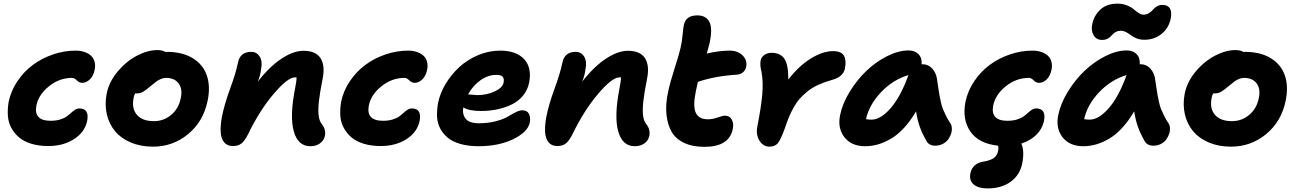

<svg xmlns="http://www.w3.org/2000/svg" viewBox="-20 -799 7175 1062"><path d="M247.1 8.8Q195.8 8.8 154.8 -3.4Q113.8 -15.6 86.9 -37.8Q60.1 -60.1 43.2 -90.6Q26.4 -121.1 23.7 -157.7Q21 -194.3 27.8 -235.8Q40.5 -296.9 76.4 -350.1Q112.3 -403.3 162.1 -440.2Q211.9 -477.1 273.7 -498Q335.4 -519 398.9 -519Q423.3 -519 444.3 -512.5Q465.3 -505.9 480.7 -493.2Q496.1 -480.5 502.4 -460Q508.8 -439.5 503.9 -414.1Q497.1 -379.4 477.3 -360.1Q457.5 -340.8 435.1 -340.8Q418.5 -340.8 405 -354.5Q391.6 -368.2 378.9 -368.2Q308.1 -368.2 250.5 -321.5Q192.9 -274.9 181.2 -214.8Q165.5 -130.9 259.8 -130.9Q289.6 -130.9 312.5 -137.9Q335.4 -145 349.1 -155Q362.8 -165 373.5 -175Q384.3 -185.1 395.5 -192.1Q406.7 -199.2 418.9 -199.2Q475.6 -199.2 461.9 -128.9Q448.2 -66.9 388.9 -29.1Q329.6 8.8 247.1 8.8Z M826.2 12.2Q757.8 12.2 703.6 -10.7Q649.4 -33.7 616.5 -73.2Q583.5 -112.8 571 -166.3Q558.6 -219.7 569.8 -279.8Q582.5 -345.2 629.6 -402.1Q676.8 -459 736.6 -490.5Q796.4 -522 851.1 -522Q877.9 -522 896 -511.2Q897.9 -512.2 901.9 -512.2Q988.8 -512.2 1046.1 -477.1Q1103.5 -441.9 1124 -381.6Q1144.5 -321.3 1128.9 -244.1Q1106 -128.4 1021.5 -58.1Q937 12.2 826.2 12.2ZM718.8 -255.9Q707.5 -197.8 737.8 -163.3Q768.1 -128.9 831.1 -128.9Q886.2 -128.9 927.5 -164.1Q968.8 -199.2 980 -256.8Q990.7 -307.1 968 -337.6Q945.3 -368.2 897.9 -368.2Q883.3 -368.2 868.7 -361.6Q854 -355 845.9 -348.9Q837.9 -342.8 814.9 -324.2Q785.6 -299.3 770.5 -290.8Q755.4 -282.2 733.9 -282.2Q730 -282.2 728 -283.2Q720.2 -269 718.8 -255.9Z M1696.8 9.8Q1627.9 9.8 1605 -72.8Q1582 -155.3 1611.8 -308.1Q1621.1 -354.5 1620.1 -371.1H1611.8Q1571.3 -371.1 1493.4 -279.3Q1415.5 -187.5 1354 -60.1Q1334 -20 1315.7 -5.6Q1297.4 8.8 1268.1 8.8Q1236.8 8.8 1219.7 -12Q1202.6 -32.7 1200.7 -68.1Q1198.7 -103.5 1207 -150.9Q1220.7 -220.7 1252.9 -308.8Q1285.2 -397 1295.9 -451.2Q1307.6 -512.2 1370.1 -512.2Q1399.9 -512.2 1416.5 -486.1Q1433.1 -460 1423.8 -415Q1420.4 -383.3 1405.8 -347.2Q1470.2 -430.2 1536.6 -474.1Q1603 -518.1 1658.7 -518.1Q1726.6 -518.1 1752.9 -477.3Q1779.3 -436.5 1764.6 -363.8Q1749.5 -287.6 1744.1 -240.2Q1738.8 -192.9 1742.4 -160.9Q1746.1 -128.9 1760.7 -111.8Q1784.2 -82 1776.9 -46.9Q1771.5 -21.5 1749.8 -5.9Q1728 9.8 1696.8 9.8Z M2085.9 8.8Q2034.7 8.8 1993.7 -3.4Q1952.6 -15.6 1925.8 -37.8Q1898.9 -60.1 1882.1 -90.6Q1865.2 -121.1 1862.5 -157.7Q1859.9 -194.3 1866.7 -235.8Q1879.4 -296.9 1915.3 -350.1Q1951.2 -403.3 2001 -440.2Q2050.8 -477.1 2112.5 -498Q2174.3 -519 2237.8 -519Q2262.2 -519 2283.2 -512.5Q2304.2 -505.9 2319.6 -493.2Q2335 -480.5 2341.3 -460Q2347.7 -439.5 2342.8 -414.1Q2335.9 -379.4 2316.2 -360.1Q2296.4 -340.8 2273.9 -340.8Q2257.3 -340.8 2243.9 -354.5Q2230.5 -368.2 2217.8 -368.2Q2147 -368.2 2089.4 -321.5Q2031.7 -274.9 2020 -214.8Q2004.4 -130.9 2098.6 -130.9Q2128.4 -130.9 2151.4 -137.9Q2174.3 -145 2188 -155Q2201.7 -165 2212.4 -175Q2223.1 -185.1 2234.4 -192.1Q2245.6 -199.2 2257.8 -199.2Q2314.5 -199.2 2300.8 -128.9Q2287.1 -66.9 2227.8 -29.1Q2168.5 8.8 2085.9 8.8Z M2626.5 9.8Q2570.3 9.8 2526.9 -2.7Q2483.4 -15.1 2457 -36.9Q2430.7 -58.6 2414.8 -88.6Q2398.9 -118.7 2397.5 -153.8Q2396 -189 2402.8 -228Q2413.1 -281.7 2444.1 -333.7Q2475.1 -385.7 2519.5 -427Q2564 -468.3 2623.8 -493.7Q2683.6 -519 2746.6 -519Q2835.4 -519 2879.2 -471.7Q2922.9 -424.3 2906.7 -341.8Q2898.4 -300.8 2872.6 -269.5Q2846.7 -238.3 2809.3 -220.5Q2772 -202.6 2729.2 -193.8Q2686.5 -185.1 2639.6 -185.1Q2573.7 -185.1 2542.5 -205.1Q2536.1 -166 2556.2 -141.6Q2576.2 -117.2 2628.9 -117.2Q2679.7 -117.2 2722.2 -128.4Q2764.6 -139.6 2787.1 -153.1Q2809.6 -166.5 2831.5 -177.7Q2853.5 -189 2868.7 -189Q2895.5 -189 2905.5 -169.7Q2915.5 -150.4 2910.6 -122.1Q2899.9 -68.4 2818.8 -29.3Q2737.8 9.8 2626.5 9.8ZM2725.6 -384.8Q2679.7 -384.8 2637.7 -355.2Q2595.7 -325.7 2568.8 -276.9Q2617.7 -272.9 2620.6 -272.9Q2671.9 -272.9 2715.8 -293Q2759.8 -313 2765.6 -342.8Q2769.5 -364.3 2760.5 -374.5Q2751.5 -384.8 2725.6 -384.8Z M3491.2 9.8Q3422.4 9.8 3399.4 -72.8Q3376.5 -155.3 3406.2 -308.1Q3415.5 -354.5 3414.6 -371.1H3406.2Q3365.7 -371.1 3287.8 -279.3Q3210 -187.5 3148.4 -60.1Q3128.4 -20 3110.1 -5.6Q3091.8 8.8 3062.5 8.8Q3031.2 8.8 3014.2 -12Q2997.1 -32.7 2995.1 -68.1Q2993.2 -103.5 3001.5 -150.9Q3015.1 -220.7 3047.4 -308.8Q3079.6 -397 3090.3 -451.2Q3102.1 -512.2 3164.6 -512.2Q3194.3 -512.2 3210.9 -486.1Q3227.5 -460 3218.3 -415Q3214.8 -383.3 3200.2 -347.2Q3264.6 -430.2 3331.1 -474.1Q3397.5 -518.1 3453.1 -518.1Q3521 -518.1 3547.4 -477.3Q3573.7 -436.5 3559.1 -363.8Q3543.9 -287.6 3538.6 -240.2Q3533.2 -192.9 3536.9 -160.9Q3540.5 -128.9 3555.2 -111.8Q3578.6 -82 3571.3 -46.9Q3565.9 -21.5 3544.2 -5.9Q3522.5 9.8 3491.2 9.8Z M3876.5 13.2Q3810.1 13.2 3763.7 -8.8Q3717.3 -30.8 3694.6 -70.6Q3671.9 -110.4 3666.3 -166.3Q3660.6 -222.2 3675.3 -290Q3686.5 -344.2 3711.2 -420.4Q3735.8 -496.6 3744.1 -533.2Q3752 -566.4 3755.6 -606Q3759.3 -645.5 3762.2 -659.2Q3772.9 -713.9 3836.4 -713.9Q3886.2 -713.9 3904.3 -677Q3922.4 -640.1 3904.3 -558.1Q3901.9 -546.9 3895.8 -525.9Q3889.6 -504.9 3889.2 -502.9Q3960 -519 4015.1 -519Q4061 -519 4087.6 -492.4Q4114.3 -465.8 4107.4 -430.2Q4104.5 -412.6 4090.8 -400.1Q4077.1 -387.7 4058.1 -386.2Q3933.6 -378.4 3840.3 -346.2Q3831.1 -308.1 3829.1 -295.9Q3811.5 -210.9 3828.6 -175Q3845.7 -139.2 3895.5 -139.2Q3921.4 -139.2 3949.5 -149.2Q3977.5 -159.2 3989.3 -159.2Q4016.1 -159.2 4027.8 -137.5Q4039.6 -115.7 4033.2 -85.9Q4013.7 13.2 3876.5 13.2Z M4236.3 12.2Q4201.2 12.2 4180.4 -21.5Q4159.7 -55.2 4169.4 -101.1Q4190.4 -209 4196.3 -276.9Q4202.1 -344.7 4192.4 -399.9Q4182.1 -439.5 4187.5 -464.8Q4190.9 -483.4 4207.8 -495.1Q4224.6 -506.8 4247.1 -506.8Q4296.9 -506.8 4318.8 -473.9Q4340.8 -440.9 4340.3 -358.9Q4397.5 -433.6 4464.1 -474.9Q4530.8 -516.1 4587.4 -516.1Q4633.8 -516.1 4648.2 -490.5Q4662.6 -464.8 4653.3 -418.9Q4643.6 -373.5 4581.5 -356.9Q4540 -345.2 4506.3 -329.8Q4472.7 -314.5 4447.5 -294.2Q4422.4 -273.9 4403.6 -252.9Q4384.8 -231.9 4369.4 -203.9Q4354 -175.8 4343.5 -150.4Q4333 -125 4321.3 -89.8Q4298.8 -27.8 4283 -7.8Q4267.1 12.2 4236.3 12.2Z M4765.6 9.8Q4689 9.8 4650.4 -40.3Q4611.8 -90.3 4627 -163.1Q4639.6 -225.6 4679.2 -290.5Q4718.8 -355.5 4771 -405.8Q4823.2 -456.1 4886.2 -488Q4949.2 -520 5005.9 -520Q5040.5 -520 5060.5 -499.3Q5080.6 -478.5 5077.6 -442.9L5082 -443.8Q5114.7 -443.8 5136.2 -419.9Q5157.7 -396 5162.6 -362.8Q5164.1 -352.1 5169.2 -317.9Q5174.3 -283.7 5176.3 -273.2Q5178.2 -262.7 5183.8 -236.3Q5189.5 -210 5195.6 -195.6Q5201.7 -181.2 5211.7 -160.4Q5221.7 -139.6 5234.9 -120.1Q5243.2 -108.9 5244.6 -92.3Q5246.1 -75.7 5240.5 -58.8Q5234.9 -42 5223.9 -27.1Q5212.9 -12.2 5194.3 -2.7Q5175.8 6.8 5153.8 6.8Q5117.7 6.8 5104 -20Q5081.5 -59.1 5068.1 -96.2Q5054.7 -133.3 5046.9 -183.1Q5016.1 -129.9 4980 -91.1Q4943.8 -52.2 4907 -31Q4870.1 -9.8 4835.4 0Q4800.8 9.8 4765.6 9.8ZM4799.8 -137.2Q4851.6 -137.2 4907 -201.4Q4962.4 -265.6 5004.9 -383.8Q4919.4 -358.4 4853.8 -289.6Q4788.1 -220.7 4770 -140.1Q4783.2 -137.2 4799.8 -137.2Z M5442.4 243.2Q5391.6 243.2 5365.5 221.2Q5339.4 199.2 5347.7 158.2Q5359.9 105.5 5417.5 95.2Q5458 88.9 5477.1 75Q5496.1 61 5500.5 36.1Q5504.4 18.1 5500.5 6.8Q5394 -4.4 5347.7 -71Q5301.3 -137.7 5320.3 -235.8Q5333 -296.9 5368.9 -350.1Q5404.8 -403.3 5454.6 -440.2Q5504.4 -477.1 5566.2 -498Q5627.9 -519 5691.4 -519Q5715.8 -519 5736.8 -512.5Q5757.8 -505.9 5773.2 -493.2Q5788.6 -480.5 5794.9 -460Q5801.3 -439.5 5796.4 -414.1Q5789.6 -379.4 5769.8 -360.1Q5750 -340.8 5727.5 -340.8Q5710.9 -340.8 5697.5 -354.5Q5684.1 -368.2 5671.4 -368.2Q5600.6 -368.2 5543 -321.5Q5485.4 -274.9 5473.6 -214.8Q5458 -130.9 5552.2 -130.9Q5582 -130.9 5605 -137.9Q5627.9 -145 5641.6 -155Q5655.3 -165 5666 -175Q5676.8 -185.1 5688 -192.1Q5699.2 -199.2 5711.4 -199.2Q5768.1 -199.2 5754.4 -128.9Q5744.6 -85 5711.7 -53Q5678.7 -21 5629.4 -4.9Q5647.5 36.6 5634.3 104Q5621.6 168.9 5570.6 206.1Q5519.5 243.2 5442.4 243.2Z M6076.2 -578.1Q6044.4 -578.1 6029.1 -604Q6013.7 -629.9 6021.5 -665Q6030.8 -712.9 6066.2 -745.8Q6101.6 -778.8 6161.1 -778.8Q6189.5 -778.8 6213.4 -769.3Q6237.3 -759.8 6250.2 -748.3Q6263.2 -736.8 6277.8 -727.3Q6292.5 -717.8 6305.2 -717.8Q6321.3 -717.8 6335 -726.3Q6348.6 -734.9 6356.7 -744.9Q6364.7 -754.9 6378.4 -763.4Q6392.1 -772 6408.2 -772Q6469.7 -772 6455.6 -695.8Q6444.3 -643.1 6404.5 -611.1Q6364.7 -579.1 6309.6 -579.1Q6286.1 -579.1 6266.4 -586.9Q6246.6 -594.7 6235.4 -604Q6224.1 -613.3 6209 -621.1Q6193.8 -628.9 6179.2 -628.9Q6165.5 -628.9 6154.8 -623.8Q6144 -618.7 6136.7 -611.1Q6129.4 -603.5 6121.8 -595.9Q6114.3 -588.4 6102.8 -583.3Q6091.3 -578.1 6076.2 -578.1ZM5972.2 9.8Q5895.5 9.8 5856.9 -40.3Q5818.4 -90.3 5833.5 -163.1Q5846.2 -225.6 5885.7 -290.5Q5925.3 -355.5 5977.5 -405.8Q6029.8 -456.1 6092.8 -488Q6155.8 -520 6212.4 -520Q6247.1 -520 6267.1 -499.3Q6287.1 -478.5 6284.2 -442.9L6288.6 -443.8Q6321.3 -443.8 6342.8 -419.9Q6364.3 -396 6369.1 -362.8Q6370.6 -352.1 6375.7 -317.9Q6380.9 -283.7 6382.8 -273.2Q6384.8 -262.7 6390.4 -236.3Q6396 -210 6402.1 -195.6Q6408.2 -181.2 6418.2 -160.4Q6428.2 -139.6 6441.4 -120.1Q6449.7 -108.9 6451.2 -92.3Q6452.6 -75.7 6447 -58.8Q6441.4 -42 6430.4 -27.1Q6419.4 -12.2 6400.9 -2.7Q6382.3 6.8 6360.4 6.8Q6324.2 6.8 6310.5 -20Q6288.1 -59.1 6274.7 -96.2Q6261.2 -133.3 6253.4 -183.1Q6222.7 -129.9 6186.5 -91.1Q6150.4 -52.2 6113.5 -31Q6076.7 -9.8 6042 0Q6007.3 9.8 5972.2 9.8ZM6006.3 -137.2Q6058.1 -137.2 6113.5 -201.4Q6168.9 -265.6 6211.4 -383.8Q6126 -358.4 6060.3 -289.6Q5994.6 -220.7 5976.6 -140.1Q5989.7 -137.2 6006.3 -137.2Z M6789.1 12.2Q6720.7 12.2 6666.5 -10.7Q6612.3 -33.7 6579.3 -73.2Q6546.4 -112.8 6533.9 -166.3Q6521.5 -219.7 6532.7 -279.8Q6545.4 -345.2 6592.5 -402.1Q6639.6 -459 6699.5 -490.5Q6759.3 -522 6814 -522Q6840.8 -522 6858.9 -511.2Q6860.8 -512.2 6864.7 -512.2Q6951.7 -512.2 7009 -477.1Q7066.4 -441.9 7086.9 -381.6Q7107.4 -321.3 7091.8 -244.1Q7068.8 -128.4 6984.4 -58.1Q6899.9 12.2 6789.1 12.2ZM6681.6 -255.9Q6670.4 -197.8 6700.7 -163.3Q6731 -128.9 6793.9 -128.9Q6849.1 -128.9 6890.4 -164.1Q6931.6 -199.2 6942.9 -256.8Q6953.6 -307.1 6930.9 -337.6Q6908.2 -368.2 6860.8 -368.2Q6846.2 -368.2 6831.5 -361.6Q6816.9 -355 6808.8 -348.9Q6800.8 -342.8 6777.8 -324.2Q6748.5 -299.3 6733.4 -290.8Q6718.3 -282.2 6696.8 -282.2Q6692.9 -282.2 6690.9 -283.2Q6683.1 -269 6681.6 -255.9Z"/></svg>

Font: Shantell Sans Normal
Style: Bold Italic
Weight: 700
Italic angle: -11.31°
Designer: Stephen Nixon, Anya Danilova, Shantell Martin
Foundry: Arrow Type
Version: Version 1.006;[559af2be0]